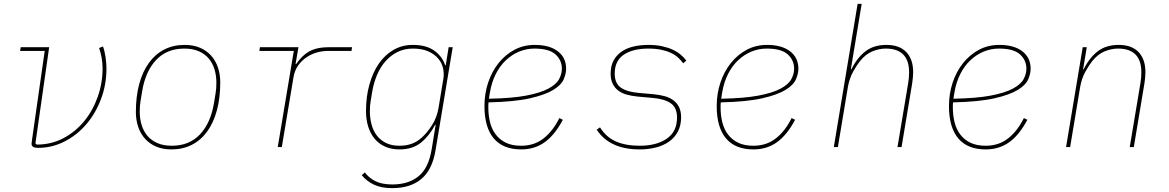

<svg xmlns="http://www.w3.org/2000/svg" viewBox="-20 -760 6040 992"><path d="M234 -516 163 -19 170 -13Q245 -13 307.5 -46Q370 -79 415 -134Q460 -189 485 -260Q510 -331 510 -406Q510 -435 505 -462.5Q500 -490 492 -512L512 -520Q521 -496 525.5 -464Q530 -432 530 -406Q530 -323 502 -248.5Q474 -174 426 -118Q378 -62 313.5 -29Q249 4 176 4Q143 4 143 -17Q143 -22 146 -42L211 -497H84L87 -516Z M866 12Q821 12 787 -2.5Q753 -17 729.5 -43Q706 -69 694 -104.5Q682 -140 682 -181Q682 -262 699.5 -326.5Q717 -391 750 -436Q783 -481 829.5 -504.5Q876 -528 934 -528Q979 -528 1013 -513.5Q1047 -499 1070.5 -473Q1094 -447 1106 -411.5Q1118 -376 1118 -335Q1118 -254 1100.5 -189.5Q1083 -125 1050 -80Q1017 -35 970.5 -11.5Q924 12 866 12ZM868 -7Q958 -7 1013.5 -66Q1069 -125 1086 -230L1094 -279Q1096 -293 1097 -303.5Q1098 -314 1098 -333Q1098 -369 1088.5 -401Q1079 -433 1059 -457Q1039 -481 1007.5 -495Q976 -509 932 -509Q842 -509 786.5 -450Q731 -391 714 -286L706 -237Q704 -223 703 -212.5Q702 -202 702 -183Q702 -147 711.5 -115Q721 -83 741 -59Q761 -35 792.5 -21Q824 -7 868 -7Z M1415 0 1498 -497H1320L1323 -516H1522L1507 -429H1510Q1524 -449 1539.5 -465Q1555 -481 1574.5 -492.5Q1594 -504 1619.5 -510Q1645 -516 1680 -516H1799L1796 -497H1677Q1648 -497 1619.5 -489.5Q1591 -482 1567 -466Q1540 -449 1521 -422.5Q1502 -396 1496 -359L1436 0Z M2007 212Q1950 212 1912 194Q1874 176 1849 145L1865 131Q1887 160 1920.5 176.5Q1954 193 2007 193Q2090 193 2142 151Q2194 109 2210 13L2231 -115H2228Q2199 -59 2155.5 -23.5Q2112 12 2044 12Q2001 12 1968.5 -3Q1936 -18 1914.5 -44.5Q1893 -71 1882 -107Q1871 -143 1871 -186Q1871 -260 1888.5 -323Q1906 -386 1937.5 -431.5Q1969 -477 2013.5 -502.5Q2058 -528 2113 -528Q2182 -528 2223.5 -498.5Q2265 -469 2280 -423H2283L2298 -516H2319L2230 18Q2213 118 2156.5 165Q2100 212 2007 212ZM2044 -7Q2077 -7 2105 -16.5Q2133 -26 2158 -48Q2187 -74 2212.5 -114Q2238 -154 2246 -204L2271 -355Q2275 -381 2269 -408Q2263 -435 2244 -457.5Q2225 -480 2193 -494.5Q2161 -509 2113 -509Q2070 -509 2035 -492Q2000 -475 1973 -445Q1946 -415 1928.5 -374Q1911 -333 1903 -286L1895 -237Q1891 -214 1891 -186Q1891 -150 1899.5 -117.5Q1908 -85 1926.5 -60.5Q1945 -36 1974 -21.5Q2003 -7 2044 -7Z M2673 12Q2579 12 2531 -45Q2483 -102 2483 -212Q2483 -276 2502 -333Q2521 -390 2555.5 -433.5Q2590 -477 2637.5 -502.5Q2685 -528 2743 -528Q2819 -528 2862 -495Q2905 -462 2905 -405Q2905 -380 2892.5 -350.5Q2880 -321 2838.5 -295.5Q2797 -270 2717.5 -252Q2638 -234 2504 -231Q2503 -223 2503 -214.5Q2503 -206 2503 -205Q2503 -164 2512 -128Q2521 -92 2541.5 -65Q2562 -38 2594 -22.5Q2626 -7 2673 -7Q2740 -7 2788.5 -45Q2837 -83 2870 -150L2888 -141Q2846 -62 2794 -25Q2742 12 2673 12ZM2741 -509Q2700 -509 2662.5 -493.5Q2625 -478 2594 -449Q2563 -420 2541.5 -377.5Q2520 -335 2511 -281L2506 -250Q2624 -252 2698 -266Q2772 -280 2813 -302Q2854 -324 2868.5 -351Q2883 -378 2883 -405Q2883 -449 2850 -479Q2817 -509 2741 -509Z M3285 12Q3130 12 3063 -90L3080 -102Q3112 -51 3162.5 -29Q3213 -7 3285 -7Q3372 -7 3425 -43.5Q3478 -80 3478 -153Q3478 -204 3445.5 -226.5Q3413 -249 3353 -254L3275 -261Q3244 -264 3218.5 -271Q3193 -278 3174.5 -292Q3156 -306 3145.5 -327.5Q3135 -349 3135 -380Q3135 -420 3150.5 -448Q3166 -476 3192.5 -494Q3219 -512 3254.5 -520Q3290 -528 3330 -528Q3370 -528 3401.5 -521Q3433 -514 3456.5 -503Q3480 -492 3497 -477.5Q3514 -463 3526 -447L3510 -433Q3499 -448 3484 -462Q3469 -476 3447 -486.5Q3425 -497 3396 -503Q3367 -509 3329 -509Q3250 -509 3203 -477.5Q3156 -446 3156 -380Q3156 -329 3188 -307Q3220 -285 3280 -280L3358 -273Q3389 -270 3414.5 -263Q3440 -256 3459 -242Q3478 -228 3488.5 -206.5Q3499 -185 3499 -154Q3499 -112 3482.5 -80.5Q3466 -49 3437 -28.5Q3408 -8 3369 2Q3330 12 3285 12Z M3873 12Q3779 12 3731 -45Q3683 -102 3683 -212Q3683 -276 3702 -333Q3721 -390 3755.5 -433.5Q3790 -477 3837.5 -502.5Q3885 -528 3943 -528Q4019 -528 4062 -495Q4105 -462 4105 -405Q4105 -380 4092.5 -350.5Q4080 -321 4038.5 -295.5Q3997 -270 3917.5 -252Q3838 -234 3704 -231Q3703 -223 3703 -214.5Q3703 -206 3703 -205Q3703 -164 3712 -128Q3721 -92 3741.5 -65Q3762 -38 3794 -22.5Q3826 -7 3873 -7Q3940 -7 3988.5 -45Q4037 -83 4070 -150L4088 -141Q4046 -62 3994 -25Q3942 12 3873 12ZM3941 -509Q3900 -509 3862.5 -493.5Q3825 -478 3794 -449Q3763 -420 3741.5 -377.5Q3720 -335 3711 -281L3706 -250Q3824 -252 3898 -266Q3972 -280 4013 -302Q4054 -324 4068.5 -351Q4083 -378 4083 -405Q4083 -449 4050 -479Q4017 -509 3941 -509Z M4411 -740H4432L4376 -402H4379Q4408 -461 4451 -494.5Q4494 -528 4560 -528Q4627 -528 4662.5 -491Q4698 -454 4698 -387Q4698 -373 4696.5 -358.5Q4695 -344 4693 -330L4638 0H4617L4672 -329Q4677 -357 4677 -386Q4677 -448 4646.5 -478.5Q4616 -509 4557 -509Q4522 -509 4487 -494.5Q4452 -480 4423 -444Q4407 -424 4388 -390Q4369 -356 4361 -312L4309 0H4288Z M5073 12Q4979 12 4931 -45Q4883 -102 4883 -212Q4883 -276 4902 -333Q4921 -390 4955.5 -433.5Q4990 -477 5037.5 -502.5Q5085 -528 5143 -528Q5219 -528 5262 -495Q5305 -462 5305 -405Q5305 -380 5292.5 -350.5Q5280 -321 5238.5 -295.5Q5197 -270 5117.5 -252Q5038 -234 4904 -231Q4903 -223 4903 -214.5Q4903 -206 4903 -205Q4903 -164 4912 -128Q4921 -92 4941.5 -65Q4962 -38 4994 -22.5Q5026 -7 5073 -7Q5140 -7 5188.5 -45Q5237 -83 5270 -150L5288 -141Q5246 -62 5194 -25Q5142 12 5073 12ZM5141 -509Q5100 -509 5062.5 -493.5Q5025 -478 4994 -449Q4963 -420 4941.5 -377.5Q4920 -335 4911 -281L4906 -250Q5024 -252 5098 -266Q5172 -280 5213 -302Q5254 -324 5268.5 -351Q5283 -378 5283 -405Q5283 -449 5250 -479Q5217 -509 5141 -509Z M5488 0 5574 -516H5595L5576 -402H5579Q5608 -461 5651 -494.5Q5694 -528 5760 -528Q5827 -528 5862.5 -491Q5898 -454 5898 -387Q5898 -373 5896.5 -358.5Q5895 -344 5893 -330L5838 0H5817L5872 -329Q5877 -357 5877 -386Q5877 -448 5846.5 -478.5Q5816 -509 5757 -509Q5722 -509 5687 -494.5Q5652 -480 5623 -444Q5607 -424 5588 -390Q5569 -356 5561 -312L5509 0Z"/></svg>

Font: IBM Plex Mono Thin
Style: Italic
Weight: 100
Italic angle: -9°
Monospace: yes
Designer: Mike Abbink, Paul van der Laan, Pieter van Rosmalen
Foundry: Bold Monday
Version: Version 2.3